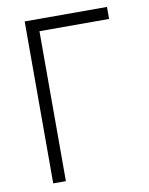

<svg xmlns="http://www.w3.org/2000/svg" viewBox="-81 -771 645 830"><g transform="rotate(-10 241.5 -355.5)"><path d="M446.3 -658.2H140.6V0H85V-710.9H446.3Z"/></g></svg>

Font: MAUL Condensed Light
Style: Light
Weight: 300
Designer: MAUL
Version: Version 2.137; 2017; ttfautohint (v1.8.3)